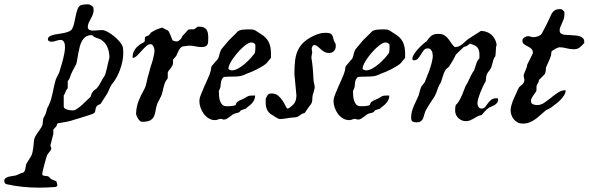

<svg xmlns="http://www.w3.org/2000/svg" viewBox="-184 -553 2710 884"><path d="M-154.8 294.9Q-160.2 292.5 -162.1 289.3Q-164.1 286.1 -164.1 279.8Q-164.1 271 -157.5 266.6Q-150.9 262.2 -141.6 260Q-132.3 257.8 -122.8 256.8Q-113.3 255.9 -107.4 253.4Q-102.5 251.5 -99.4 250Q-96.2 248.5 -93.3 247.1Q-90.3 245.6 -86.9 244.4Q-83.5 243.2 -78.1 241.7Q-73.2 239.7 -70.8 234.9Q-68.4 230 -67.1 223.9Q-65.9 217.8 -65.2 211.9Q-64.5 206.1 -63 201.7L-40 164.6Q-36.6 157.2 -34.4 147.9Q-32.2 138.7 -31 128.9Q-29.8 119.1 -29.1 109.6Q-28.3 100.1 -27.3 92.3Q-25.9 83 -21 74.2Q-16.1 65.4 -9.8 56.6Q-3.4 47.9 2.4 39.3Q8.3 30.8 11.7 22L15.6 -10.3Q17.6 -10.7 18.8 -13.4Q20 -16.1 20 -17.1Q26.4 -26.9 27.8 -34.2Q29.3 -41.5 32.7 -52.2L33.7 -55.2Q34.2 -57.1 36.6 -61Q39.1 -64 40.3 -67.9Q41.5 -71.8 43 -74.2Q48.8 -86.9 52.5 -100.6Q56.2 -114.3 59.1 -128.4Q62 -142.6 64.9 -156.7Q67.9 -170.9 72.3 -185.1Q73.7 -189.5 75.9 -193.8Q78.1 -198.2 80.6 -203.6Q83 -209 85.9 -213.6Q88.9 -218.3 89.8 -223.6Q93.3 -234.9 97.7 -249.3Q102.1 -263.7 106 -278.8Q109.9 -293.9 112.5 -308.6Q115.2 -323.2 115.2 -335.4Q115.2 -341.3 114.5 -347.2Q113.8 -353 111.6 -357.9Q109.4 -362.8 105.5 -366Q101.6 -369.1 95.2 -369.1Q84 -369.1 74 -365Q64 -360.8 52.7 -360.8Q47.4 -360.8 42 -363.5Q36.6 -366.2 36.6 -371.6Q36.6 -379.9 43.5 -384.8Q50.3 -389.6 61 -392.3Q71.8 -395 85 -396.7Q98.1 -398.4 110.4 -401.1Q122.6 -403.8 132.6 -407.7Q142.6 -411.6 147.5 -418.9Q154.3 -431.2 157.7 -447Q161.1 -462.9 164.3 -478.5Q167.5 -494.1 171.9 -507.6Q176.3 -521 185.5 -527.8Q187.5 -529.3 192.4 -530.5Q197.3 -531.7 202.6 -532.2Q208 -532.7 212.9 -533Q217.8 -533.2 220.2 -533.2Q228.5 -533.2 235.1 -528.6Q241.7 -523.9 245.6 -519.5L247.1 -506.8Q247.1 -495.1 242.9 -485.1Q238.8 -475.1 233.6 -466.1Q228.5 -457 224.4 -448Q220.2 -439 220.2 -429.2Q220.2 -419.4 227.1 -415.8Q233.9 -412.1 243.2 -412.1L285.2 -414.6Q295.9 -414.6 311 -406.5Q326.2 -398.4 340.3 -387Q354.5 -375.5 365.7 -362.5Q377 -349.6 379.9 -340.3Q381.3 -336.4 381.8 -333.3Q382.3 -330.1 382.8 -326.4Q383.3 -322.8 383.3 -317.9Q383.3 -313 383.3 -305.7Q383.3 -289.1 379.4 -270Q375.5 -251 368.7 -232.2Q361.8 -213.4 352.3 -196Q342.8 -178.7 331.5 -165.5Q327.6 -160.6 324.5 -154.3Q321.3 -147.9 318.4 -141.1Q315.4 -134.3 312.3 -127.4Q309.1 -120.6 305.7 -115.7Q304.7 -114.7 301.5 -109.6Q298.3 -104.5 294.2 -98.1Q290 -91.8 286.1 -85.7Q282.2 -79.6 280.8 -76.7Q278.8 -74.2 275.9 -73Q272.9 -71.8 269.8 -70.3Q266.6 -68.8 263.9 -66.7Q261.2 -64.5 259.8 -61Q257.3 -58.1 256.6 -54.2Q255.9 -50.3 255.4 -46.4Q254.9 -42.5 253.7 -38.8Q252.4 -35.2 249.5 -32.2Q248 -30.8 240.5 -27.8Q232.9 -24.9 221.9 -21.5Q210.9 -18.1 198.5 -14.2Q186 -10.3 174.6 -6.8Q163.1 -3.4 154.1 -0.7Q145 2 141.6 3.4Q138.7 4.4 130.4 6.1Q122.1 7.8 112.5 9.5Q103 11.2 94.5 12.7Q85.9 14.2 82.5 14.2Q79.6 17.6 78.6 19Q77.6 20.5 77.6 21.7Q77.6 22.9 77.4 23.9Q77.1 24.9 75.7 27.8L61.5 43.9V64L47.9 116.7Q48.8 120.6 50.5 125.2Q52.2 129.9 52.2 130.9Q52.2 133.8 49.8 137.7Q47.4 141.6 43.9 145.8Q40.5 149.9 37.4 154.1Q34.2 158.2 32.7 162.1Q31.2 165.5 27.8 177.5Q24.4 189.5 20.5 203.4Q16.6 217.3 13.7 230.2Q10.7 243.2 10.7 249Q10.7 253.4 14.4 254.9Q18.1 256.3 22.7 256.8Q27.3 257.3 32.2 257.8Q37.1 258.3 40 260.3Q40.5 260.7 42.2 262.5Q43.9 264.2 45.9 266.1Q47.9 268.1 49.6 269.8Q51.3 271.5 52.2 272Q53.2 272.9 56.2 273.9Q59.1 274.9 62.7 276.4Q66.4 277.8 69.8 279.3Q73.2 280.8 75.7 282.2Q76.2 283.7 76.9 286.4Q77.6 289.1 78.4 292Q79.1 294.9 79.6 297.6Q80.1 300.3 80.1 300.8Q79.1 304.7 75.2 306.4Q71.3 308.1 67.4 308.1Q31.2 311 -4.4 311Q-41.5 311 -80.3 307.1Q-119.1 303.2 -154.8 294.9ZM109.4 -64Q109.4 -57.1 115 -53.2Q120.6 -49.3 128.4 -47.4Q136.2 -45.4 143.8 -45.2Q151.4 -44.9 155.3 -44.9Q158.2 -44.9 163.3 -47.6Q168.5 -50.3 173.8 -54Q179.2 -57.6 184.3 -62Q189.5 -66.4 192.9 -69.3L233.4 -107.9Q235.8 -113.8 237.1 -119.6Q238.3 -125.5 243.2 -129.9Q247.1 -136.7 252.7 -139.9Q258.3 -143.1 262.2 -147Q272.5 -159.7 280.3 -175Q288.1 -190.4 297.9 -204.6Q300.8 -210.4 303.7 -221.4Q306.6 -232.4 309.6 -244.9Q312.5 -257.3 314.9 -268.8Q317.4 -280.3 319.8 -287.1Q319.8 -310.1 312.3 -331.5Q304.7 -353 286.1 -366.7Q280.3 -372.1 269 -375.5Q257.8 -378.9 249.5 -383.3Q246.6 -384.8 244.1 -387.9Q241.7 -391.1 236.3 -391.1Q221.2 -391.1 210.9 -384Q200.7 -377 194.1 -365.5Q187.5 -354 183.6 -339.6Q179.7 -325.2 177 -310.5Q174.3 -295.9 172.1 -282Q169.9 -268.1 167 -258.3Q166.5 -256.8 163.6 -251.2Q160.6 -245.6 157.2 -239.5Q153.8 -233.4 150.9 -227.8Q147.9 -222.2 147.5 -220.7Q142.1 -210.4 139.2 -199.7Q136.2 -189 127.9 -179.2V-147Q120.1 -138.7 117.7 -130.1Q115.2 -121.6 109.4 -113.3Z M442.4 -27.8Q443.4 -61 454.1 -88.1Q464.8 -115.2 480.5 -142.6Q484.4 -149.9 487.1 -158.9Q489.7 -168 491.7 -177.2Q493.7 -186.5 495.6 -195.6Q497.6 -204.6 500.5 -211.9L510.7 -250Q512.2 -253.9 515.1 -262.2Q518.1 -270.5 520.5 -280.8Q522.9 -291 525.1 -301.8Q527.3 -312.5 527.3 -320.8Q527.3 -324.2 526.1 -329.1Q524.9 -334 522.7 -338.6Q520.5 -343.3 517.3 -346.4Q514.2 -349.6 509.8 -349.6Q499.5 -349.6 489.5 -340.8Q479.5 -332 469.5 -320.8Q459.5 -309.6 449.5 -299.3Q439.5 -289.1 428.7 -286.1Q426.3 -287.1 426.3 -289.6Q426.3 -302.7 430.9 -313.7Q435.5 -324.7 443.4 -333.3Q451.2 -341.8 460.4 -348.1Q469.7 -354.5 479.5 -358.9Q481.9 -360.8 482.4 -364.3Q482.9 -367.7 482.9 -376Q482.9 -382.3 486.3 -384.3Q486.8 -384.8 492.4 -387Q498 -389.2 500.5 -390.1Q501 -390.6 502.7 -392.3Q504.4 -394 506.1 -396.2Q507.8 -398.4 509 -400.4Q510.3 -402.3 510.7 -402.8Q523.4 -411.1 535.9 -416.7Q548.3 -422.4 563 -425.8Q564.5 -424.8 568.1 -423.1Q571.8 -421.4 575.7 -419.2Q579.6 -417 583.3 -415.3Q586.9 -413.6 588.4 -413.1Q591.8 -410.6 595 -404.3Q598.1 -397.9 601.1 -390.6Q604 -383.3 606.4 -377Q608.9 -370.6 610.4 -367.7Q614.3 -365.2 619.4 -363.8Q624.5 -362.3 629.9 -362.3Q633.3 -362.3 637.7 -364.7Q642.1 -367.2 645.8 -370.8Q649.4 -374.5 652.1 -378.9Q654.8 -383.3 655.3 -386.7L683.1 -416.5Q685.1 -417.5 688 -417.7Q690.9 -418 694.8 -418H706.5Q708 -418 710 -418.9Q711.9 -419.9 712.4 -419.9Q712.9 -419.9 714.6 -421.4Q716.3 -422.9 718.5 -424.6Q720.7 -426.3 722.7 -427.7Q724.6 -429.2 725.1 -429.2Q725.1 -430.2 728.5 -430.2Q731.9 -430.2 734.4 -430.2Q747.6 -430.2 755.4 -426.3Q763.2 -422.4 767.6 -415.5Q772 -408.7 773.4 -399.2Q774.9 -389.6 774.9 -378.4Q774.9 -367.7 774.2 -359.6Q773.4 -351.6 770.3 -346.4Q767.1 -341.3 760.5 -338.9Q753.9 -336.4 742.2 -336.4Q729 -336.4 715.8 -339.6Q702.6 -342.8 685.5 -342.8Q684.1 -342.8 679.9 -342.3Q675.8 -341.8 670.7 -341.1Q665.5 -340.3 661.1 -339.6Q656.7 -338.9 655.3 -338.9Q648.9 -335 645 -330.1Q641.1 -325.2 638.2 -319.3Q635.3 -313.5 632.8 -307.4Q630.4 -301.3 627.4 -295.4L612.8 -278.8V-263.7Q612.3 -255.9 609.1 -250Q606 -244.1 601.8 -239Q597.7 -233.9 594 -229.2Q590.3 -224.6 588.4 -218.8V-193.4Q588.4 -192.4 585.4 -188.2Q582.5 -184.1 581.5 -183.1Q576.7 -175.8 573.7 -167Q570.8 -158.2 568.6 -149.4Q566.4 -140.6 564.5 -131.6Q562.5 -122.6 559.6 -114.3L540 -75.2Q534.2 -57.6 532 -42.2Q529.8 -26.9 524.2 -15.9Q518.6 -4.9 506.8 1.5Q495.1 7.8 470.2 7.8Q464.8 7.8 460.2 3.7Q455.6 -0.5 451.9 -6.3Q448.2 -12.2 445.8 -18.3Q443.4 -24.4 442.4 -27.8Z M734.9 -98.1Q735.4 -101.6 738 -109.4Q740.7 -117.2 744.4 -126Q748 -134.8 751.5 -142.8Q754.9 -150.9 756.8 -155.3Q763.7 -171.9 772 -189.2Q780.3 -206.5 784.7 -222.2Q786.1 -225.1 786.6 -229Q787.1 -232.9 787.6 -236.8Q788.1 -240.7 789.1 -244.6Q790 -248.5 792.5 -251L817.9 -280.3Q820.8 -283.7 822.5 -288.6Q824.2 -293.5 825.4 -298.6Q826.7 -303.7 827.9 -308.8Q829.1 -314 831.1 -317.4Q831.1 -318.8 833.3 -322.8Q835.4 -326.7 836.4 -327.6Q838.9 -330.6 843 -335.7Q847.2 -340.8 851.6 -345.7Q856 -350.6 859.1 -354.5Q862.3 -358.4 862.3 -358.9Q864.3 -361.8 871.1 -368.7Q877.9 -375.5 885.7 -383.1Q893.6 -390.6 900.6 -397.7Q907.7 -404.8 910.6 -408.2Q919.4 -414.6 931.4 -416Q943.4 -417.5 954.6 -417.5H969.7Q977.5 -417.5 982.7 -416.3Q987.8 -415 992.2 -412.6Q996.6 -410.2 1002 -406.2Q1007.3 -402.3 1016.1 -397Q1042.5 -381.3 1053 -359.9Q1063.5 -338.4 1063.5 -307.6V-286.1Q1062.5 -285.2 1059.8 -282Q1057.1 -278.8 1054 -275.1Q1050.8 -271.5 1048.1 -268.3Q1045.4 -265.1 1044.9 -263.7Q1039.1 -257.3 1027.3 -250Q1015.6 -242.7 1002.2 -235.6Q988.8 -228.5 975.6 -222.9Q962.4 -217.3 953.6 -214.4Q932.1 -203.6 916.5 -201.9Q900.9 -200.2 884.3 -200.2Q875.5 -200.2 866.7 -200Q857.9 -199.7 846.2 -198.7Q840.3 -193.4 837.6 -188Q835 -182.6 833.7 -177.2Q832.5 -171.9 832.3 -165.8Q832 -159.7 831.1 -152.8Q831.1 -152.3 830.1 -149.7Q829.1 -147 827.9 -143.8Q826.7 -140.6 825.4 -137.7Q824.2 -134.8 823.7 -134.3V-129.4Q823.7 -120.6 824.7 -109.4Q825.7 -98.1 829.1 -88.1Q832.5 -78.1 839.4 -71Q846.2 -64 858.4 -64Q861.3 -64 866.9 -64Q872.6 -64 878.9 -64.5Q885.3 -64.9 891.4 -66.2Q897.5 -67.4 900.4 -69.3Q900.9 -69.8 901.9 -72Q902.8 -74.2 903.8 -76.7Q904.8 -79.1 906 -81.3Q907.2 -83.5 908.2 -83.5Q917 -90.3 930.4 -95.5Q943.8 -100.6 953.6 -107.9Q959.5 -111.3 965.1 -112.3Q970.7 -113.3 976.6 -113.3H990.7Q990.7 -103.5 987.3 -95.5Q983.9 -87.4 978.5 -80.6Q973.1 -73.7 966.3 -68.1Q959.5 -62.5 952.6 -57.6L948.7 -53.2L925.8 -45.4Q925.3 -45.4 924.1 -43.7Q922.9 -42 921.4 -40.3Q919.9 -38.6 918.5 -37.1Q917 -35.6 915.5 -35.6Q915 -35.2 912.6 -34.4Q910.2 -33.7 907.7 -33Q905.3 -32.2 903.1 -31.7Q900.9 -31.2 900.4 -31.2Q893.1 -29.8 886.5 -24.9Q879.9 -20 873.5 -15.1Q867.2 -10.3 860.6 -6.3Q854 -2.4 846.2 -2.4Q843.3 -2.4 839.6 -4.2Q835.9 -5.9 833.5 -5.9Q826.2 -5.9 820.1 -2.9Q814 0 805.7 0Q790 0 776.9 -8.1Q763.7 -16.1 754.2 -29.1Q744.6 -42 739.3 -57.6Q733.9 -73.2 733.9 -87.9ZM867.7 -237.3Q867.7 -235.4 869.6 -233.9Q871.6 -232.4 874 -231.2Q876.5 -230 878.9 -229.5Q881.3 -229 882.8 -229Q897 -229 912.8 -237.8Q928.7 -246.6 943.4 -259.3Q958 -272 970.2 -285.6Q982.4 -299.3 989.3 -309.1Q991.2 -316.9 991.5 -322.8Q991.7 -328.6 991.7 -335.4V-347.2Q988.3 -353 983.6 -355.2Q979 -357.4 972.2 -357.4Q964.8 -357.4 954.3 -350.8Q943.8 -344.2 932.1 -333.5Q920.4 -322.8 908.9 -309.3Q897.5 -295.9 888.2 -282.7Q878.9 -269.5 873.3 -257.3Q867.7 -245.1 867.7 -237.3Z M1039.6 -99.6Q1043 -105.5 1044.9 -109.6Q1046.9 -113.8 1049.3 -116.7Q1051.8 -119.6 1055.7 -121.1Q1059.6 -122.6 1067.9 -122.6Q1085.4 -122.6 1097.7 -111.8Q1109.9 -101.1 1117.9 -88.1Q1126 -75.2 1131.1 -64.5Q1136.2 -53.7 1139.6 -53.2Q1139.6 -52.2 1141.8 -53.2Q1144 -54.2 1145.5 -54.7Q1165 -67.4 1172.9 -80.3Q1180.7 -93.3 1180.7 -114.7L1171.4 -212.9Q1171.4 -248 1174.8 -275.6Q1178.2 -303.2 1189.2 -325Q1200.2 -346.7 1220 -363.3Q1239.7 -379.9 1272.9 -393.6Q1283.2 -397.5 1292.7 -399.7Q1302.2 -401.9 1314.5 -401.9Q1327.6 -401.9 1334.2 -399.7Q1340.8 -397.5 1344.2 -392.6Q1347.7 -387.7 1349.4 -380.6Q1351.1 -373.5 1354 -364.3Q1354.5 -363.3 1355.7 -361.1Q1356.9 -358.9 1358.4 -356.4Q1359.9 -354 1360.8 -351.6Q1361.8 -349.1 1361.8 -348.1V-338.9Q1361.8 -326.2 1353.3 -317.6Q1344.7 -309.1 1331.1 -309.1Q1318.4 -309.1 1308.8 -314.7Q1299.3 -320.3 1291.7 -327.4Q1284.2 -334.5 1277.6 -340.1Q1271 -345.7 1264.6 -345.7Q1257.8 -345.7 1254.9 -340.3Q1252 -335 1251 -329.6Q1251 -327.1 1251.7 -323.2Q1252.4 -319.3 1252.4 -318.4Q1252.4 -317.4 1252.9 -316.9Q1252.9 -315.9 1253.2 -315.7Q1253.4 -315.4 1253.4 -314.9Q1253.4 -308.6 1251.7 -301.8Q1250 -294.9 1250 -287.1Q1250 -286.1 1250 -284.2Q1250 -282.2 1251 -279.8Q1254.4 -257.3 1256.3 -235.8Q1258.3 -214.4 1259.3 -189.5Q1259.3 -188 1259.5 -184.8Q1259.8 -181.6 1260.3 -178Q1260.7 -174.3 1261.5 -171.1Q1262.2 -168 1262.7 -166.5Q1262.7 -165 1263.9 -160.6Q1265.1 -156.2 1265.1 -153.8Q1265.1 -150.9 1264.2 -145.5Q1263.2 -140.1 1261.7 -134.5Q1260.3 -128.9 1258.5 -123.8Q1256.8 -118.7 1255.9 -115.7Q1253.9 -105.5 1253.9 -94.7Q1253.9 -84 1248.5 -74.2Q1246.1 -71.8 1242.2 -66.4Q1238.3 -61 1234.1 -55.2Q1230 -49.3 1226.3 -43.7Q1222.7 -38.1 1221.2 -36.1Q1219.2 -33.2 1217 -32.2Q1214.8 -31.2 1212.2 -30.8Q1209.5 -30.3 1207 -29.3Q1204.6 -28.3 1202.6 -26.4Q1194.8 -20 1189.2 -17.1Q1183.6 -14.2 1178.2 -13.2Q1172.9 -12.2 1165.8 -12Q1158.7 -11.7 1147.9 -10.3Q1146.5 -9.8 1141.4 -9Q1136.2 -8.3 1129.9 -7.3Q1123.5 -6.3 1117.2 -5.6Q1110.8 -4.9 1107.4 -4.9Q1101.6 -4.9 1095.9 -7.3Q1090.3 -9.8 1085 -13.4Q1079.6 -17.1 1074.5 -20.5Q1069.3 -23.9 1064.9 -26.4Q1050.8 -35.2 1044.9 -49.6Q1039.1 -64 1039.1 -82Z M1352.5 -98.1Q1353 -101.6 1355.7 -109.4Q1358.4 -117.2 1362.1 -126Q1365.7 -134.8 1369.1 -142.8Q1372.6 -150.9 1374.5 -155.3Q1381.3 -171.9 1389.6 -189.2Q1397.9 -206.5 1402.3 -222.2Q1403.8 -225.1 1404.3 -229Q1404.8 -232.9 1405.3 -236.8Q1405.8 -240.7 1406.7 -244.6Q1407.7 -248.5 1410.2 -251L1435.5 -280.3Q1438.5 -283.7 1440.2 -288.6Q1441.9 -293.5 1443.1 -298.6Q1444.3 -303.7 1445.6 -308.8Q1446.8 -314 1448.7 -317.4Q1448.7 -318.8 1450.9 -322.8Q1453.1 -326.7 1454.1 -327.6Q1456.5 -330.6 1460.7 -335.7Q1464.8 -340.8 1469.2 -345.7Q1473.6 -350.6 1476.8 -354.5Q1480 -358.4 1480 -358.9Q1481.9 -361.8 1488.8 -368.7Q1495.6 -375.5 1503.4 -383.1Q1511.2 -390.6 1518.3 -397.7Q1525.4 -404.8 1528.3 -408.2Q1537.1 -414.6 1549.1 -416Q1561 -417.5 1572.3 -417.5H1587.4Q1595.2 -417.5 1600.3 -416.3Q1605.5 -415 1609.9 -412.6Q1614.3 -410.2 1619.6 -406.2Q1625 -402.3 1633.8 -397Q1660.2 -381.3 1670.7 -359.9Q1681.2 -338.4 1681.2 -307.6V-286.1Q1680.2 -285.2 1677.5 -282Q1674.8 -278.8 1671.6 -275.1Q1668.5 -271.5 1665.8 -268.3Q1663.1 -265.1 1662.6 -263.7Q1656.7 -257.3 1645 -250Q1633.3 -242.7 1619.9 -235.6Q1606.4 -228.5 1593.3 -222.9Q1580.1 -217.3 1571.3 -214.4Q1549.8 -203.6 1534.2 -201.9Q1518.6 -200.2 1502 -200.2Q1493.2 -200.2 1484.4 -200Q1475.6 -199.7 1463.9 -198.7Q1458 -193.4 1455.3 -188Q1452.6 -182.6 1451.4 -177.2Q1450.2 -171.9 1450 -165.8Q1449.7 -159.7 1448.7 -152.8Q1448.7 -152.3 1447.8 -149.7Q1446.8 -147 1445.6 -143.8Q1444.3 -140.6 1443.1 -137.7Q1441.9 -134.8 1441.4 -134.3V-129.4Q1441.4 -120.6 1442.4 -109.4Q1443.4 -98.1 1446.8 -88.1Q1450.2 -78.1 1457 -71Q1463.9 -64 1476.1 -64Q1479 -64 1484.6 -64Q1490.2 -64 1496.6 -64.5Q1502.9 -64.9 1509 -66.2Q1515.1 -67.4 1518.1 -69.3Q1518.6 -69.8 1519.5 -72Q1520.5 -74.2 1521.5 -76.7Q1522.5 -79.1 1523.7 -81.3Q1524.9 -83.5 1525.9 -83.5Q1534.7 -90.3 1548.1 -95.5Q1561.5 -100.6 1571.3 -107.9Q1577.1 -111.3 1582.8 -112.3Q1588.4 -113.3 1594.2 -113.3H1608.4Q1608.4 -103.5 1605 -95.5Q1601.6 -87.4 1596.2 -80.6Q1590.8 -73.7 1584 -68.1Q1577.1 -62.5 1570.3 -57.6L1566.4 -53.2L1543.5 -45.4Q1543 -45.4 1541.7 -43.7Q1540.5 -42 1539.1 -40.3Q1537.6 -38.6 1536.1 -37.1Q1534.7 -35.6 1533.2 -35.6Q1532.7 -35.2 1530.3 -34.4Q1527.8 -33.7 1525.4 -33Q1522.9 -32.2 1520.8 -31.7Q1518.6 -31.2 1518.1 -31.2Q1510.7 -29.8 1504.2 -24.9Q1497.6 -20 1491.2 -15.1Q1484.9 -10.3 1478.3 -6.3Q1471.7 -2.4 1463.9 -2.4Q1460.9 -2.4 1457.3 -4.2Q1453.6 -5.9 1451.2 -5.9Q1443.8 -5.9 1437.7 -2.9Q1431.6 0 1423.3 0Q1407.7 0 1394.5 -8.1Q1381.3 -16.1 1371.8 -29.1Q1362.3 -42 1356.9 -57.6Q1351.6 -73.2 1351.6 -87.9ZM1485.4 -237.3Q1485.4 -235.4 1487.3 -233.9Q1489.3 -232.4 1491.7 -231.2Q1494.1 -230 1496.6 -229.5Q1499 -229 1500.5 -229Q1514.6 -229 1530.5 -237.8Q1546.4 -246.6 1561 -259.3Q1575.7 -272 1587.9 -285.6Q1600.1 -299.3 1606.9 -309.1Q1608.9 -316.9 1609.1 -322.8Q1609.4 -328.6 1609.4 -335.4V-347.2Q1606 -353 1601.3 -355.2Q1596.7 -357.4 1589.8 -357.4Q1582.5 -357.4 1572 -350.8Q1561.5 -344.2 1549.8 -333.5Q1538.1 -322.8 1526.6 -309.3Q1515.1 -295.9 1505.9 -282.7Q1496.6 -269.5 1491 -257.3Q1485.4 -245.1 1485.4 -237.3Z M1709 -11.7Q1709 -26.4 1712.4 -39.3Q1715.8 -52.2 1720.9 -64.5Q1726.1 -76.7 1732.2 -88.9Q1738.3 -101.1 1743.7 -114.3Q1744.1 -115.2 1745.1 -118.9Q1746.1 -122.6 1747.1 -126.7Q1748 -130.9 1749 -134.5Q1750 -138.2 1750.5 -139.2Q1752.4 -147 1754.4 -151.1Q1756.3 -155.3 1758.8 -158.4Q1761.2 -161.6 1764.2 -165Q1767.1 -168.5 1771.5 -174.8Q1772.5 -174.8 1773.2 -177.2Q1773.9 -179.7 1773.9 -180.7Q1774.4 -182.1 1776.6 -187.5Q1778.8 -192.9 1781.2 -199.2Q1783.7 -205.6 1785.6 -210.9Q1787.6 -216.3 1788.6 -217.3Q1791.5 -225.6 1795.2 -236.1Q1798.8 -246.6 1801.8 -257.1Q1804.7 -267.6 1806.6 -277.8Q1808.6 -288.1 1808.6 -296.4L1806.2 -314.5Q1802.2 -321.3 1798.6 -325.7Q1794.9 -330.1 1785.2 -330.1Q1773.9 -330.1 1767.1 -321.5Q1760.3 -313 1754.2 -302.7Q1748 -292.5 1741 -283.9Q1733.9 -275.4 1721.7 -275.4Q1717.3 -275.4 1716.1 -277.6Q1714.8 -279.8 1714.8 -283.7Q1714.8 -292 1722.4 -303.7Q1730 -315.4 1740.5 -327.1Q1751 -338.9 1762 -348.6Q1772.9 -358.4 1779.3 -362.3Q1785.6 -371.1 1791.3 -377.7Q1796.9 -384.3 1802.7 -388.7Q1808.6 -393.1 1816.2 -395Q1823.7 -397 1834 -397Q1850.6 -397 1860.1 -391.6Q1869.6 -386.2 1877 -377.7Q1884.3 -369.1 1891.1 -358.4Q1897.9 -347.7 1908.7 -336.9Q1909.2 -336.4 1909.7 -336.4H1911.1H1913.6Q1922.4 -336.4 1930.4 -340.6Q1938.5 -344.7 1945.8 -350.8Q1953.1 -356.9 1960 -363.3Q1966.8 -369.6 1972.7 -374L2030.3 -410.6Q2044.9 -410.6 2057.4 -405.8Q2069.8 -400.9 2079.1 -392.6Q2088.4 -384.3 2094.2 -373Q2100.1 -361.8 2102.5 -348.6V-348.1Q2102.5 -346.2 2101.6 -342Q2100.6 -337.9 2099.6 -336.9Q2099.6 -334.5 2099.4 -328.4Q2099.1 -322.3 2098.6 -315.7Q2098.1 -309.1 2097.7 -303.2Q2097.2 -297.4 2096.7 -294.9Q2092.3 -288.6 2089.8 -283.2Q2087.4 -277.8 2085.9 -272.2Q2084.5 -266.6 2082.8 -259.5Q2081.1 -252.4 2078.1 -243.2Q2076.2 -238.3 2073 -233.9Q2069.8 -229.5 2066.7 -225.3Q2063.5 -221.2 2060.5 -216.6Q2057.6 -211.9 2056.2 -207Q2055.7 -205.6 2054.9 -201.7Q2054.2 -197.8 2053.7 -193.4Q2053.2 -189 2053 -185.3Q2052.7 -181.6 2052.7 -180.7Q2052.2 -179.7 2051.8 -178.2Q2050.8 -175.3 2050.3 -174.8Q2045.4 -167.5 2039.3 -154.5Q2033.2 -141.6 2027.6 -127.2Q2022 -112.8 2018.1 -99.1Q2014.2 -85.4 2014.2 -76.7Q2014.2 -68.4 2019 -60.8Q2023.9 -53.2 2033.7 -53.2Q2043.5 -53.2 2049.6 -60.5Q2055.7 -67.9 2062 -76.9Q2068.4 -85.9 2077.4 -93.3Q2086.4 -100.6 2102.1 -100.6Q2104.5 -100.6 2106.9 -100.1Q2109.4 -99.6 2109.4 -96.2Q2109.4 -85.4 2104.2 -79.1Q2099.1 -72.8 2091.8 -68.6Q2084.5 -64.5 2076.2 -61.3Q2067.9 -58.1 2062 -53.2Q2060.1 -51.8 2055.9 -47.9Q2051.8 -43.9 2047.4 -39.1Q2043 -34.2 2039.1 -29.8Q2035.2 -25.4 2033.7 -23.4Q2032.2 -22.9 2028.3 -22Q2024.4 -21 2023.4 -21Q2015.6 -18.1 2008.3 -13.7Q2001 -9.3 1993.4 -5.1Q1985.8 -1 1978 2Q1970.2 4.9 1960.9 4.9Q1951.2 4.9 1942.1 1Q1933.1 -2.9 1926.3 -9.5Q1919.4 -16.1 1915.5 -24.7Q1911.6 -33.2 1911.6 -43Q1911.6 -49.8 1912.1 -57.1Q1912.6 -64.5 1915 -70.3Q1915.5 -70.3 1917.5 -72.5Q1919.4 -74.7 1921.6 -77.1Q1923.8 -79.6 1925.5 -81.8Q1927.2 -84 1927.2 -84.5Q1935.5 -97.2 1942.1 -112.8Q1948.7 -128.4 1954.1 -142.6Q1955.6 -148.4 1958.3 -153.8Q1960.9 -159.2 1964.1 -164.3Q1967.3 -169.4 1970.2 -174.8Q1973.1 -180.2 1975.1 -186Q1976.6 -189 1978.8 -193.6Q1981 -198.2 1983.4 -202.9Q1985.8 -207.5 1987.5 -210.9Q1989.3 -214.4 1989.7 -214.4Q1989.7 -215.3 1991.2 -217.5Q1992.7 -219.7 1994.6 -223.1Q1999 -227.5 1999 -229Q2004.4 -243.7 2008.3 -258.1Q2012.2 -272.5 2023.4 -284.7V-301.8Q2023.4 -321.3 2015.4 -332.5Q2007.3 -343.8 1989.7 -348.6Q1988.8 -349.6 1984.1 -350.6Q1979.5 -351.6 1978.5 -351.6Q1978 -351.6 1976.3 -350.1Q1974.6 -348.6 1972.9 -347.2Q1971.2 -345.7 1969.5 -344.2Q1967.8 -342.8 1966.8 -342.8Q1964.4 -340.8 1958.5 -338.9Q1952.6 -336.9 1951.7 -336.9Q1949.2 -334.5 1943.8 -329.6Q1938.5 -324.7 1932.9 -319.1Q1927.2 -313.5 1922.1 -308.6Q1917 -303.7 1915 -301.8L1908.7 -289.1Q1907.2 -285.2 1903.3 -278.6Q1899.4 -272 1895.3 -265.4Q1891.1 -258.8 1887.7 -253.4Q1884.3 -248 1883.8 -246.6Q1883.8 -246.1 1881.8 -244.4Q1879.9 -242.7 1877.4 -240.7Q1875 -238.8 1872.8 -237.1Q1870.6 -235.4 1869.6 -234.9Q1863.8 -225.6 1860.8 -218.8Q1857.9 -211.9 1856 -205.6Q1854 -199.2 1851.8 -191.9Q1849.6 -184.6 1846.2 -174.8Q1846.2 -173.8 1844.5 -170.9Q1842.8 -168 1841.8 -167.5Q1833.5 -152.8 1829.3 -138.9Q1825.2 -125 1817.4 -109.9Q1806.2 -92.8 1794.9 -75.7Q1783.7 -58.6 1773.9 -39.6Q1770 -29.3 1767.8 -20.3Q1765.6 -11.2 1762.2 -4.4Q1758.8 2.4 1752.2 6.3Q1745.6 10.3 1733.4 10.3Q1721.7 10.3 1715.3 6.3Q1709 2.4 1709 -11.7Z M2167 -45.4Q2167 -56.2 2170.9 -69.3Q2174.8 -82.5 2180.2 -95.7Q2185.5 -108.9 2191.7 -121.3Q2197.8 -133.8 2201.7 -143.6Q2205.1 -150.9 2209.5 -154.8Q2213.9 -158.7 2218.3 -162.1Q2222.7 -165.5 2226.1 -170.4Q2229.5 -175.3 2230.5 -185.1L2227.1 -202.6Q2227.1 -208.5 2229.5 -214.8Q2231.9 -221.2 2234.9 -227.8Q2237.8 -234.4 2240.2 -241Q2242.7 -247.6 2243.2 -254.9L2269.5 -307.6Q2269.5 -322.3 2262 -328.9Q2254.4 -335.4 2245.4 -339.8Q2236.3 -344.2 2228.8 -349.6Q2221.2 -355 2221.2 -366.7Q2221.2 -371.6 2224.1 -375.2Q2227.1 -378.9 2231.2 -381.3Q2235.4 -383.8 2240 -385.3Q2244.6 -386.7 2248.5 -386.7L2269.5 -381.8Q2274.4 -381.8 2280.5 -382.8Q2286.6 -383.8 2292.5 -385.7Q2298.3 -387.7 2303 -390.6Q2307.6 -393.6 2310.1 -397.9Q2312 -401.4 2316.2 -409.2Q2320.3 -417 2325 -425.8Q2329.6 -434.6 2333.5 -442.4Q2337.4 -450.2 2338.9 -453.6Q2345.2 -465.8 2349.4 -476.3Q2353.5 -486.8 2358.9 -494.6Q2364.3 -502.4 2372.8 -506.8Q2381.3 -511.2 2396 -511.2Q2402.8 -511.2 2407.5 -506.3Q2412.1 -501.5 2414.6 -498.5V-483.9Q2414.6 -473.6 2411.1 -464.4Q2407.7 -455.1 2403.6 -446.3Q2399.4 -437.5 2396 -429.2Q2392.6 -420.9 2392.6 -412.1Q2392.6 -404.8 2396.7 -400.6Q2400.9 -396.5 2408 -394.5Q2415 -392.6 2424.6 -392.1Q2434.1 -391.6 2444.3 -391.1Q2455.6 -390.6 2466.6 -389.6Q2477.5 -388.7 2486.3 -385.5Q2495.1 -382.3 2500.5 -376.7Q2505.9 -371.1 2505.9 -360.8V-355Q2493.7 -340.8 2483.6 -333.5Q2473.6 -326.2 2457 -326.2Q2440.4 -326.2 2424.3 -330.8Q2408.2 -335.4 2391.1 -335.4Q2389.6 -335.4 2384 -333.3Q2378.4 -331.1 2372.3 -327.9Q2366.2 -324.7 2361.1 -321Q2356 -317.4 2355 -314.9Q2355 -314.9 2354.7 -312.5Q2354.5 -310.1 2354 -306.9Q2353.5 -303.7 2353.3 -301Q2353 -298.3 2353 -297.4Q2352.1 -293.9 2350.1 -289.6Q2348.1 -285.2 2348.1 -283.7L2329.6 -241.7Q2329.6 -240.7 2329.6 -237.1Q2329.6 -233.4 2328.9 -228.5Q2328.1 -223.6 2326.7 -218.5Q2325.2 -213.4 2322.8 -210.4Q2321.3 -209 2317.9 -205.3Q2314.5 -201.7 2310.5 -197.8Q2306.6 -193.8 2303 -190.2Q2299.3 -186.5 2297.4 -185.1Q2297.4 -179.7 2295.7 -176Q2293.9 -172.4 2292 -169.2Q2290 -166 2288.3 -162.4Q2286.6 -158.7 2286.1 -153.8V-137.7Q2284.7 -131.8 2280.5 -126Q2276.4 -120.1 2272 -114.3Q2267.6 -108.4 2264.2 -102.1Q2260.7 -95.7 2260.7 -88.9Q2260.7 -76.7 2269.8 -73Q2278.8 -69.3 2289.1 -69.3Q2306.6 -69.3 2322.3 -80.1Q2337.9 -90.8 2353.5 -103.5Q2369.1 -116.2 2385.5 -127Q2401.9 -137.7 2420.4 -137.7Q2420.4 -126.5 2414.1 -115.7Q2407.7 -105 2398.2 -95Q2388.7 -85 2377 -75.9Q2365.2 -66.9 2355 -59.1Q2354 -58.6 2353.3 -57.9Q2352.5 -57.1 2349.9 -55.7Q2347.2 -54.2 2342.5 -51.8Q2337.9 -49.3 2329.6 -45.4Q2317.4 -35.6 2305.9 -24.9Q2294.4 -14.2 2281.7 -4.9Q2269 4.4 2254.9 10.3Q2240.7 16.1 2223.1 16.1Q2210.4 16.1 2200.2 11Q2189.9 5.9 2182.6 -2.7Q2175.3 -11.2 2171.1 -22.5Q2167 -33.7 2167 -45.4Z"/></svg>

Font: IM FELL English
Style: Italic
Weight: 400
Italic angle: -18°
Designer: Igino Marini
Foundry: Igino Marini
Version: 3.00